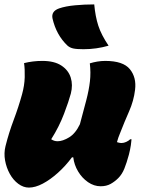

<svg xmlns="http://www.w3.org/2000/svg" viewBox="-22 -836 642 870"><path d="M87 -550Q107 -555 127.5 -557.5Q148 -560 170 -560Q224 -560 256 -539Q288 -518 298.5 -484.5Q309 -451 299 -412Q290 -378 268 -320Q246 -262 210 -205Q223 -196 239 -196Q262 -196 291 -213.5Q320 -231 340 -273Q357 -336 369 -382Q381 -428 385.5 -467.5Q390 -507 385 -549Q401 -554 419 -557Q437 -560 455 -560Q536 -560 566.5 -522.5Q597 -485 590 -429Q584 -379 563 -331.5Q542 -284 521 -230Q514 -214 508 -192Q511 -191 516.5 -189.5Q522 -188 529 -188Q539 -188 550 -193Q561 -198 568 -205H574Q574 -199 571 -178.5Q568 -158 562 -135Q552 -98 541.5 -72Q531 -46 514 -29Q498 -13 479 -2.5Q460 8 434 8Q404 8 377 -10.5Q350 -29 332 -59Q314 -89 310 -123H304Q275 -84 240.5 -53Q206 -22 172 -4Q138 14 109 14Q84 14 61 -3Q38 -20 22.5 -48Q7 -76 1 -109Q-5 -142 3 -174Q18 -234 40 -292.5Q62 -351 78 -409Q89 -449 90 -486Q91 -523 87 -550ZM405 -816Q410 -761 423.5 -719.5Q437 -678 470 -629Q415 -613 356 -613Q325 -613 309.5 -616.5Q294 -620 283 -630Q233 -678 216 -752Q209 -785 246 -798Q275 -808 318 -812Q361 -816 405 -816Z"/></svg>

Font: Recursive Sn Csl St XBk
Style: Italic
Weight: 1000
Italic angle: -15°
Version: Version 1.085;hotconv 1.1.0;makeotfexe 2.6.0; ttfautohint (v